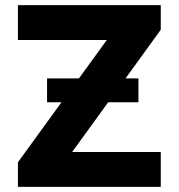

<svg xmlns="http://www.w3.org/2000/svg" viewBox="-20 -727 695 747"><path d="M49.8 -95.7 219.2 -329.1H163.1V-421.9H287.1L395.5 -571.3H49.8V-707H605.5V-611.3L468.3 -421.9H518.6V-329.1H400.9L260.7 -135.7H605.5V0H49.8Z"/></svg>

Font: Pretendard Std ExtraBold
Style: Regular
Weight: 800
Designer: Base glyphs from Inter by Rasmus Andersson; Hangeul glyphs from Noto Sans CJK(Source Han Sans) by Jang Soo-young and Kan
Foundry: Kil Hyung-jin
Version: Version 1.309